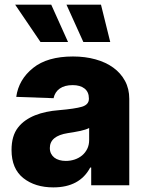

<svg xmlns="http://www.w3.org/2000/svg" viewBox="-20 -795 626 824"><path d="M57.2 -247.5Q71 -265.3 89.8 -278.4Q108.7 -291.5 131 -300.4Q153.4 -309.3 179 -314.6Q204.5 -320 232.2 -322.1Q302.2 -328.1 332 -337Q361.5 -346.2 361.5 -370.7V-372.5Q361.5 -400.2 342.9 -415Q324.2 -429.7 291.9 -429.7Q257.5 -429.7 236.5 -415Q215.6 -400.2 209.9 -373.6L49.7 -379.3Q60 -453.5 121.8 -503.2Q182.9 -552.6 293.3 -552.6Q345.5 -552.6 389.7 -540.3Q433.9 -528.1 466.1 -504.8Q498.2 -481.5 516.5 -447.8Q534.8 -414.1 534.8 -370.7V0H371.4V-76H367.2Q322.1 9.2 208.8 9.2Q130.7 9.2 80.3 -30.5Q29.5 -70.7 29.5 -151.3Q29.5 -212 57.2 -247.5ZM199.9 -774.9 272 -614.7H153.8L45.1 -774.9ZM413.4 -774.9 453.1 -614.7H337.7L265.3 -774.9ZM193.9 -159.8Q193.9 -146.3 199 -136Q204.2 -125.7 213.2 -118.6Q222.3 -111.5 234.9 -108Q247.5 -104.4 262.4 -104.4Q282.3 -104.4 300.4 -110.4Q318.5 -116.5 332.4 -128Q346.2 -139.6 354.4 -156.2Q362.6 -172.9 362.6 -193.9V-245.7Q355.5 -241.8 345.2 -238.6Q334.9 -235.4 321.7 -232.6Q308.2 -229.8 295.6 -227.6Q283 -225.5 271 -223.7Q193.9 -211.6 193.9 -159.8Z"/></svg>

Font: Inter P Extra Bold
Style: Regular
Weight: 800
Designer: Rasmus Andersson
Foundry: rsms
Version: Version 3.018;git-588b23468